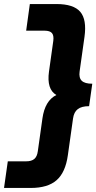

<svg xmlns="http://www.w3.org/2000/svg" viewBox="-48 -720 472 940"><path d="M137.2 20 159.7 -140.1Q171.9 -227.1 228 -254.9Q179.7 -282.7 191.9 -370.1L212.9 -520Q216.3 -546.4 206.3 -558.1Q196.3 -569.8 169.9 -569.8H80.1L98.1 -700.2H228.5Q312.5 -700.2 345 -662.1Q377.4 -624 365.7 -540L341.8 -370.1Q337.4 -338.9 352.3 -324.5Q367.2 -310.1 403.8 -310.1L388.2 -200.2Q351.6 -200.2 332.8 -185.8Q314 -171.4 309.6 -140.1L284.2 40Q272.5 124 229.2 162.1Q186 200.2 102.1 200.2H-28.3L-9.8 69.8H80.1Q106.4 69.8 120.1 58.1Q133.8 46.4 137.2 20Z"/></svg>

Font: Fivo Sans Heavy
Style: Regular
Weight: 900
Designer: Alexander Slobzheninov
Foundry: Alexander Slobzheninov
Version: 1.0